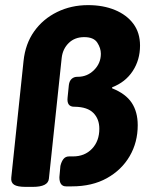

<svg xmlns="http://www.w3.org/2000/svg" viewBox="-20 -728 594 750"><path d="M80 2Q48 2 35 -6.5Q22 -15 24 -34L72 -490Q79 -557 113.5 -605.5Q148 -654 203 -681Q258 -708 324 -708Q383 -708 429 -689Q475 -670 501 -635Q527 -600 527 -550Q527 -494 498.5 -450.5Q470 -407 418 -387V-383Q471 -362 494.5 -326.5Q518 -291 518 -239Q518 -172 486.5 -118Q455 -64 397.5 -32Q340 0 261 0H238Q212 0 212 -36L216 -80Q220 -97 228 -107Q236 -117 250 -117H265Q311 -117 339.5 -147Q368 -177 368 -225Q368 -263 345 -286.5Q322 -310 273 -311H270Q240 -311 244 -347L249 -396Q251 -412 260 -420Q269 -428 282 -428H284Q321 -428 347.5 -454.5Q374 -481 374 -518Q374 -540 360 -561.5Q346 -583 309 -583Q272 -583 248.5 -560Q225 -537 221 -502L171 -30Q168 2 108 2Z"/></svg>

Font: Asap
Style: Bold Italic
Weight: 700
Italic angle: -6°
Designer: Pablo Cosgaya
Foundry: Omnibus-Type
Version: Version 3.001; ttfautohint (v1.8.3)